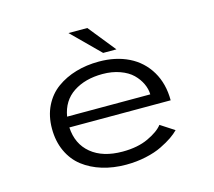

<svg xmlns="http://www.w3.org/2000/svg" viewBox="-100 -809 1050 941"><g transform="rotate(-15 425.0 -338.0)"><path d="M528.5 -547.5H461L322 -685.5H417.5ZM706 -90Q691 -74.5 668.5 -59Q646 -43.5 612 -26.8Q578 -10 530 0.5Q482 11 429 11Q364 11 308.5 -6Q253 -23 211.2 -55.2Q169.5 -87.5 146 -138.5Q122.5 -189.5 122.5 -253.5Q122.5 -317.5 147.2 -367.8Q172 -418 214.8 -449Q257.5 -480 312 -496Q366.5 -512 429.5 -512Q514.5 -512 580 -479.8Q645.5 -447.5 683 -384.8Q720.5 -322 720.5 -237.5H206.5Q211 -152.5 269.8 -104Q328.5 -55.5 429 -55.5Q505.5 -55.5 559.5 -80.8Q613.5 -106 636 -135.5ZM430.5 -448.5Q342.5 -448.5 282.5 -409Q222.5 -369.5 209.5 -291.5H631.5Q631 -319 618.2 -346.2Q605.5 -373.5 581.8 -396.8Q558 -420 518.5 -434.2Q479 -448.5 430.5 -448.5Z"/></g></svg>

Font: League Mono Wide Light
Style: Regular
Weight: 300
Width: 8
Designer: Tyler Finck
Foundry: The League of Moveable Type / Tyler Finck
Version: Version 2.210